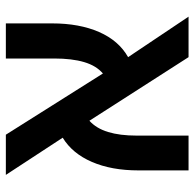

<svg xmlns="http://www.w3.org/2000/svg" viewBox="-24 -624 649 640"><g transform="rotate(-90 300.0 -304.5)"><path d="M167.5 -173V0H51.5V-167Q51.5 -257 79.8 -322.2Q108 -387.5 160.5 -419.5L36.5 -609H170.5L374.5 -285.5Q400.5 -307.5 412.5 -348Q424.5 -388.5 424.5 -448V-609H541.5V-454.5Q541.5 -364 512.8 -298.2Q484 -232.5 429 -201.5L564 0H429L217 -330.5Q191.5 -307.5 179.5 -268.2Q167.5 -229 167.5 -173Z"/></g></svg>

Font: JuliaMono Medium
Style: Regular
Weight: 500
Monospace: yes
Designer: cormullion
Foundry: corm
Version: Version 0.054; ttfautohint (v1.8.4)